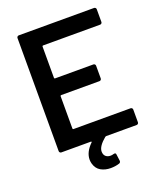

<svg xmlns="http://www.w3.org/2000/svg" viewBox="-158 -800 908 1079"><g transform="rotate(-20 296.0 -261.0)"><path d="M547 -612Q547 -607 543.5 -603.5Q540 -600 535 -600H194Q189 -600 189 -595V-408Q189 -403 194 -403H423Q428 -403 431.5 -399.5Q435 -396 435 -391V-315Q435 -310 431.5 -306.5Q428 -303 423 -303H194Q189 -303 189 -298V-105Q189 -100 194 -100H535Q540 -100 543.5 -96.5Q547 -93 547 -88V-12Q547 -7 543.5 -3.5Q540 0 535 0H353Q351 0 347 2Q299 42 299 73Q299 92 310 102Q321 112 339 112Q348 112 357 109Q360 108 364 108Q371 108 372 117L377 155V159Q377 166 369 170Q345 178 316 178Q283 178 257.5 163.5Q232 149 223 116Q220 104 220 93Q220 48 263 6Q265 5 265 3Q265 3 264.5 1.5Q264 0 261 0H85Q80 0 76.5 -3.5Q73 -7 73 -12V-688Q73 -693 76.5 -696.5Q80 -700 85 -700H535Q540 -700 543.5 -696.5Q547 -693 547 -688Z"/></g></svg>

Font: LinhAnh SemBd
Style: Regular
Weight: 600
Monospace: yes
Designer: Jeremy Tribby
Foundry: Tribby Type
Version: Version 1.408